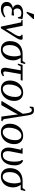

<svg xmlns="http://www.w3.org/2000/svg" viewBox="1676 -2421 754 4146"><g transform="rotate(90 2053.0 -348.0)"><path d="M268.6 -471.2Q299.8 -471.2 335.2 -466.3Q370.6 -461.4 393.1 -453.6L375.5 -357.9H352.1L337.9 -414.1Q328.1 -421.4 307.9 -427.2Q287.6 -433.1 265.6 -433.1Q218.8 -433.1 190.4 -408.2Q162.1 -383.3 162.1 -339.4Q162.1 -313.5 175.5 -292Q189 -270.5 206.1 -264.2Q264.6 -272.9 292.5 -272.9H317.4L309.6 -222.7H284.2Q267.6 -222.7 188 -229Q148.4 -217.3 127.9 -189.9Q107.4 -162.6 107.4 -124Q107.4 -83 131.3 -62Q155.3 -41 197.8 -41Q272.5 -41 339.4 -87.9L355 -64.5Q273.4 9.8 172.4 9.8Q100.1 9.8 60.8 -23.4Q21.5 -56.6 21.5 -116.7Q21.5 -167.5 56.4 -202.6Q91.3 -237.8 149.9 -247.1L150.9 -250.5Q118.7 -263.7 99.6 -290Q80.6 -316.4 80.6 -349.1Q80.6 -406.2 131.1 -438.7Q181.6 -471.2 268.6 -471.2ZM234.9 -545.9 237.3 -562 288.1 -704.6H392.1L389.2 -686.5L261.7 -545.9Z M760.7 -394Q760.7 -412.1 750.5 -422.9Q740.2 -433.6 728.5 -437L732.4 -459H825.2Q837.9 -447.8 837.9 -428.2Q837.9 -385.3 797.4 -320.8L590.8 9.8H555.2L462.9 -424.8L407.7 -437L412.1 -459H537.1L607.9 -101.6L729.5 -299.8Q760.7 -350.6 760.7 -394Z M1051.8 -28.8Q1093.3 -28.8 1126 -60.8Q1158.7 -92.8 1177.7 -152.3Q1196.8 -211.9 1196.8 -276.9Q1196.8 -358.9 1171.9 -418Q1069.3 -418 1011.2 -355.5Q953.1 -293 953.1 -179.7Q953.1 -107.9 979 -68.4Q1004.9 -28.8 1051.8 -28.8ZM1229.5 -418 1229 -414.6Q1283.2 -343.8 1283.2 -255.4Q1283.2 -180.2 1253.4 -119.1Q1223.6 -58.1 1169.4 -24.2Q1115.2 9.8 1048.8 9.8Q965.3 9.8 916.5 -42.7Q867.7 -95.2 867.7 -184.1Q867.7 -313.5 940.9 -386.2Q1014.2 -459 1146.5 -459H1297.9L1335 -515.6H1362.8L1337.4 -418Z M1523.4 -85Q1523.4 -41 1555.7 -41Q1579.6 -41 1615.7 -58.6L1627.9 -36.1Q1604.5 -16.6 1578.1 -3.4Q1551.8 9.8 1517.1 9.8Q1481.9 9.8 1462.2 -13.7Q1442.4 -37.1 1442.4 -79.1Q1442.4 -93.3 1445.1 -112.5Q1447.8 -131.8 1498.5 -418H1415L1380.9 -355.5H1353L1381.3 -459H1719.2L1711.9 -418H1579.6L1532.2 -149.9Q1523.4 -103.5 1523.4 -85Z M1804.7 -166Q1804.7 -100.1 1830.3 -65.2Q1856 -30.3 1901.9 -30.3Q1946.3 -30.3 1986.6 -65.9Q2026.9 -101.6 2050.3 -163.3Q2073.7 -225.1 2073.7 -295.9Q2073.7 -363.3 2048.1 -398.2Q2022.5 -433.1 1974.6 -433.1Q1930.2 -433.1 1890.4 -397.5Q1850.6 -361.8 1827.6 -300Q1804.7 -238.3 1804.7 -166ZM1897.5 9.8Q1816.4 9.8 1767.6 -42.2Q1718.8 -94.2 1718.8 -182.6Q1718.8 -261.2 1752.4 -328.1Q1786.1 -395 1845.9 -433.1Q1905.8 -471.2 1980.5 -471.2Q2061.5 -471.2 2110.4 -419.2Q2159.2 -367.2 2159.2 -278.8Q2159.2 -200.2 2125.5 -133.3Q2091.8 -66.4 2032 -28.3Q1972.2 9.8 1897.5 9.8Z M2359.4 -658.2Q2342.3 -658.2 2327.1 -652.3L2303.7 -611.8H2279.8L2290 -693.8Q2328.6 -704.1 2363.3 -704.1Q2396.5 -704.1 2417.2 -691.4Q2438 -678.7 2450.7 -650.6Q2463.4 -622.6 2472.7 -562.5L2549.3 -71.8Q2555.7 -35.2 2597.2 -22L2593.3 0H2497.6L2450.2 -359.4Q2440.9 -337.9 2421.9 -303Q2402.8 -268.1 2392.1 -248.5L2249 0H2164.6L2168.5 -21L2437.5 -464.8L2425.3 -548.8Q2417 -608.4 2401.4 -633.3Q2385.7 -658.2 2359.4 -658.2Z M2737.8 -166Q2737.8 -100.1 2763.4 -65.2Q2789.1 -30.3 2835 -30.3Q2879.4 -30.3 2919.7 -65.9Q2960 -101.6 2983.4 -163.3Q3006.8 -225.1 3006.8 -295.9Q3006.8 -363.3 2981.2 -398.2Q2955.6 -433.1 2907.7 -433.1Q2863.3 -433.1 2823.5 -397.5Q2783.7 -361.8 2760.7 -300Q2737.8 -238.3 2737.8 -166ZM2830.6 9.8Q2749.5 9.8 2700.7 -42.2Q2651.9 -94.2 2651.9 -182.6Q2651.9 -261.2 2685.5 -328.1Q2719.2 -395 2779.1 -433.1Q2838.9 -471.2 2913.6 -471.2Q2994.6 -471.2 3043.5 -419.2Q3092.3 -367.2 3092.3 -278.8Q3092.3 -200.2 3058.6 -133.3Q3024.9 -66.4 2965.1 -28.3Q2905.3 9.8 2830.6 9.8Z M3319.8 9.8Q3248 9.8 3207.3 -34.2Q3166.5 -78.1 3166.5 -150.4Q3166.5 -190.9 3175.8 -239.7L3213.9 -424.8L3176.3 -437L3180.2 -459H3300.8L3252 -210Q3243.7 -168.5 3243.7 -136.2Q3243.7 -87.4 3266.1 -59.8Q3288.6 -32.2 3328.6 -32.2Q3470.7 -32.2 3470.7 -292.5Q3470.7 -345.7 3460.4 -388.7Q3450.2 -431.6 3432.1 -443.4L3446.8 -470.7Q3494.1 -457 3522.5 -408.7Q3550.8 -360.4 3550.8 -290.5Q3550.8 -154.3 3488.8 -72.3Q3426.8 9.8 3319.8 9.8Z M3794.9 -28.8Q3836.4 -28.8 3869.1 -60.8Q3901.9 -92.8 3920.9 -152.3Q3939.9 -211.9 3939.9 -276.9Q3939.9 -358.9 3915 -418Q3812.5 -418 3754.4 -355.5Q3696.3 -293 3696.3 -179.7Q3696.3 -107.9 3722.2 -68.4Q3748 -28.8 3794.9 -28.8ZM3972.7 -418 3972.2 -414.6Q4026.4 -343.8 4026.4 -255.4Q4026.4 -180.2 3996.6 -119.1Q3966.8 -58.1 3912.6 -24.2Q3858.4 9.8 3792 9.8Q3708.5 9.8 3659.7 -42.7Q3610.8 -95.2 3610.8 -184.1Q3610.8 -313.5 3684.1 -386.2Q3757.3 -459 3889.6 -459H4041L4078.1 -515.6H4106L4080.6 -418Z"/></g></svg>

Font: Tinos
Style: Italic
Weight: 400
Italic angle: -16.333°
Designer: Steve Matteson
Foundry: Monotype Imaging Inc.
Version: Version 1.32